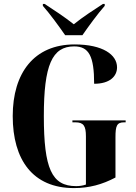

<svg xmlns="http://www.w3.org/2000/svg" viewBox="-20 -951 695 981"><path d="M313 -771H401C432 -816 481 -883 515 -921V-931H506C466 -905 401 -863 357 -827C312 -863 248 -905 208 -931H199V-921C233 -883 282 -816 313 -771ZM358 10C435 10 502 -8 570 -44V-250C570 -308 577 -326 614 -326H622V-336H350V-326H365C407 -326 419 -308 419 -254V-8C402 -2 384 0 369 0C244 0 204 -90 204 -358C204 -618 246 -714 359 -714C435 -714 461 -663 461 -523C541 -523 578 -561 578 -607C578 -671 506 -724 361 -724C154 -724 45 -578 45 -358C45 -135 147 10 358 10Z"/></svg>

Font: Noto Serif Display Condensed Extra
Style: Regular
Weight: 800
Width: 3
Designer: Monotype Design Team
Foundry: Monotype Imaging Inc.
Version: Version 1.900